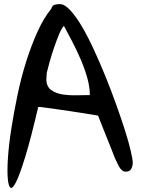

<svg xmlns="http://www.w3.org/2000/svg" viewBox="-20 -901 710 940"><path d="M230.5 -857.4Q236.3 -875 247.6 -877.9Q258.8 -880.9 273.4 -880.9Q295.9 -880.9 323.7 -851.1Q351.6 -821.3 380.9 -771.5Q410.2 -721.7 439.9 -657.2Q469.7 -592.8 497.6 -523.9Q525.4 -455.1 549.8 -386.7Q574.2 -318.4 592.3 -261.2Q610.4 -204.1 620.1 -162.1Q629.9 -120.1 629.9 -104.5Q629.9 -88.9 622.6 -74.7Q615.2 -60.5 596.7 -60.5Q585 -60.5 576.7 -67.9Q568.4 -75.2 562.5 -85.9Q556.6 -96.7 551.8 -107.4Q546.9 -118.2 543 -126Q539.1 -136.7 526.9 -167Q514.6 -197.3 501.5 -230.5Q488.3 -263.7 476.6 -293Q464.8 -322.3 460 -335Q391.6 -346.7 322.8 -356.9Q253.9 -367.2 177.7 -377H167Q131.8 -225.6 105 -137.7Q78.1 -49.8 60.1 -12.7Q42 24.4 31.7 18.1Q21.5 11.7 18.1 -26.9Q14.6 -65.4 19 -129.9Q23.4 -194.3 35.6 -272Q47.9 -349.6 65.4 -434.6Q83 -519.5 107.9 -598.6Q132.8 -677.7 163.6 -745.6Q194.3 -813.5 230.5 -857.4ZM207 -513.7Q207 -477.5 230.5 -460.4Q253.9 -443.4 287.1 -438.5Q320.3 -433.6 356.9 -434.6Q393.6 -435.5 419.9 -435.5Q419.9 -474.6 407.2 -520Q394.5 -565.4 375 -610.4Q355.5 -655.3 333.5 -697.8Q311.5 -740.2 293 -774.4Q282.2 -763.7 270 -734.9Q257.8 -706.1 245.6 -670.4Q233.4 -634.8 223.6 -600.6Q213.9 -566.4 209 -544.9Q209 -542 208 -529.8Q207 -517.6 207 -513.7Z"/></svg>

Font: Gloria Hallelujah
Style: Regular
Weight: 400
Designer: Kimberly Geswein
Foundry: Kimberly Geswein
Version: Version 1.004 2010